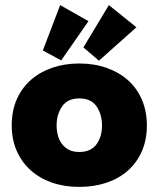

<svg xmlns="http://www.w3.org/2000/svg" viewBox="-20 -726 622 753"><path d="M291 7Q232 7 183.5 -10Q135 -27 100 -58.5Q65 -90 45.5 -134.5Q26 -179 26 -234Q26 -292 46 -337Q66 -382 101.5 -413Q137 -444 185.5 -460.5Q234 -477 291 -477Q350 -477 399 -459.5Q448 -442 483 -410.5Q518 -379 537 -334Q556 -289 556 -234Q556 -177 536 -132Q516 -87 480.5 -56Q445 -25 396.5 -9Q348 7 291 7ZM291 -130Q336 -130 358 -159.5Q380 -189 380 -234Q380 -278 358.5 -309Q337 -340 291 -340Q245 -340 223.5 -308.5Q202 -277 202 -234Q202 -214 207 -195Q212 -176 223 -161.5Q234 -147 250.5 -138.5Q267 -130 291 -130ZM515 -619 368 -488 307 -540 407 -706ZM327 -643 220 -489 148 -528 216 -706Z"/></svg>

Font: Tilda Sans Black
Style: Regular
Weight: 900
Designer: ParaType Ltd
Foundry: ParaType Ltd
Version: Version 1.009